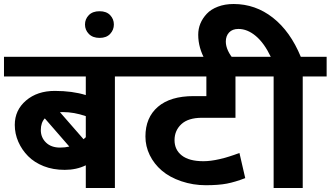

<svg xmlns="http://www.w3.org/2000/svg" viewBox="-35 -934 1643 954"><path d="M263.4 -200.7Q288.7 -200.7 309.4 -205.8L187.6 -345.8Q167.8 -324.6 167.8 -287.7Q167.8 -250.8 193.6 -225.7Q219.4 -200.7 263.4 -200.7ZM278.1 -377.1Q267.4 -377.1 262.9 -376.6L380.2 -242.2Q387.3 -248.2 391.3 -252.3V-356.9Q332.7 -377.1 278.1 -377.1ZM391.3 0V-112.7Q344.8 -90 286.7 -90Q228.5 -90 182 -108.4Q135.5 -126.9 104.7 -158Q73.8 -189.1 56.1 -229.3Q38.4 -269.5 38.4 -313.4Q38.4 -386.8 94.3 -434.5Q150.2 -482.3 237.4 -482.3Q324.6 -482.3 391.3 -461.6V-554.1H-15.2V-651.7H654.7V-554.1H535.9V0Z M459.8 -745.7Q425.7 -745.7 406.5 -765.4Q387.3 -785.1 387.3 -812.2Q387.3 -839.2 406.2 -858.7Q425.2 -878.2 459.6 -878.2Q493.9 -878.2 512.4 -858.7Q530.8 -839.2 530.8 -812.4Q530.8 -785.6 512.4 -765.7Q493.9 -745.7 459.8 -745.7Z M687.6 -255.8Q687.6 -349.8 749.5 -403.2Q811.4 -456.5 927.2 -456.5H990.4V-554.1H624.4V-651.7H1258.8V-554.1H1135V-348.8H969.2Q900.4 -348.8 866.3 -317.2Q832.2 -285.6 832.2 -237.6Q832.2 -189.6 868.6 -161.3Q905 -133 975.7 -133Q1046.5 -133 1154.7 -173.9L1183.5 -49Q1134 -29.8 1092.3 -21.7Q1050.6 -13.7 987.4 -13.7Q924.2 -13.7 866 -33.4Q807.9 -53.1 769.2 -86.2Q730.5 -119.3 709 -163.3Q687.6 -207.3 687.6 -255.8Z M1324.6 0V-554.1H1228.5V-651.7H1310.4Q1277.6 -720.4 1235.8 -755.3Q1194.1 -790.2 1149.6 -790.2Q1119.8 -790.2 1103.4 -772.8Q1087 -755.3 1087 -727.5Q1087 -683.5 1130.4 -633.5H985.8Q949.9 -695.7 949.9 -761.4Q949.9 -820 992.4 -865.5Q1013.1 -887.8 1047.8 -900.9Q1082.4 -914.1 1125.9 -914.1Q1234.1 -914.1 1320.8 -846.1Q1407.5 -778.1 1459.6 -651.7H1588V-554.1H1469.2V0Z"/></svg>

Font: Khula
Style: Bold
Weight: 700
Designer: Erin McLaughlin, Steve Matteson
Version: Version 1.000;PS 1.0;hotconv 1.0.72;makeotf.lib2.5.5900; ttf